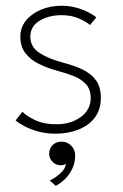

<svg xmlns="http://www.w3.org/2000/svg" viewBox="-20 -442 419 652"><path d="M189.5 -422.5Q215 -422.5 238 -416.2Q261 -410 279 -400.8Q297 -391.5 307 -383L285.5 -357Q274.5 -367.5 248.5 -379Q222.5 -390.5 189.5 -390.5Q145.5 -390.5 114.2 -371.5Q83 -352.5 83 -317Q83 -282.5 114.2 -262.2Q145.5 -242 195 -229Q232 -219.5 260.8 -205.8Q289.5 -192 306 -169.2Q322.5 -146.5 322.5 -109Q322.5 -79 310.5 -56.2Q298.5 -33.5 277.2 -18.5Q256 -3.5 228 4.2Q200 12 168 12Q137.5 12 110.8 4.8Q84 -2.5 64 -13Q44 -23.5 33 -33L56 -62.5Q69 -48.5 99 -34.2Q129 -20 170.5 -20Q221 -20 254.5 -44.8Q288 -69.5 288 -109Q288 -138.5 272 -156Q256 -173.5 230.5 -183.5Q205 -193.5 177 -201Q141.5 -210.5 112.5 -224.8Q83.5 -239 66.2 -261.5Q49 -284 49 -317.5Q49 -348.5 68 -372Q87 -395.5 119 -409Q151 -422.5 189.5 -422.5ZM189.3 39Q208.4 39 221.8 52.6Q235.3 66.2 235.3 85.7Q235.3 109.4 226.1 129.5Q217 149.5 202 164.7Q187 179.9 169.5 189.2L148.9 170.9Q159.4 166.3 171.2 157.9Q183.1 149.5 192.5 138.6Q201.8 127.7 204.1 114.9Q195.2 119.2 185.5 119.2Q168.7 118.8 157.8 106.7Q146.9 94.7 146.9 81.4Q146.9 68.6 152.4 59Q157.8 49.5 167.4 44.3Q176.9 39 189.3 39Z"/></svg>

Font: League Spartan Extralight
Style: Regular
Weight: 200
Foundry: The League of Moveable Type
Version: Version 2.300; ttfautohint (v1.8.3)